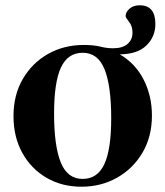

<svg xmlns="http://www.w3.org/2000/svg" viewBox="-20 -694 623 726"><path d="M567.5 -603.5Q567.5 -555 533.5 -522Q499.5 -489 433 -488.5Q492 -454 523.2 -392.8Q554.5 -331.5 554.5 -257Q554.5 -177.5 518.8 -116.8Q483 -56 422.5 -22Q362 12 288 12Q213.5 12 155.5 -22Q97.5 -56 64.2 -116.2Q31 -176.5 31 -255Q31 -334.5 66 -395Q101 -455.5 161.2 -489.8Q221.5 -524 297 -524Q334 -524 358.8 -517.8Q383.5 -511.5 407.5 -511.5Q444 -511.5 462.5 -528Q481 -544.5 481 -570Q481 -595.5 468 -611.5Q455 -627.5 455 -633Q455 -648.5 469.8 -661.2Q484.5 -674 508 -674Q567.5 -674 567.5 -603.5ZM292.5 -17.5Q348.5 -17.5 374.5 -73.2Q400.5 -129 400.5 -247Q400.5 -370 375.2 -432.2Q350 -494.5 293 -494.5Q236.5 -494.5 210.5 -438.8Q184.5 -383 184.5 -265Q184.5 -142 209.8 -79.8Q235 -17.5 292.5 -17.5Z"/></svg>

Font: Newsreader 72pt SemiBold
Style: Regular
Weight: 600
Designer: Hugues Gentile
Foundry: Production Type
Version: Version 1.003; ttfautohint (v1.8.3)